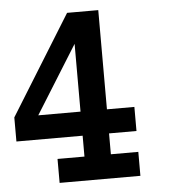

<svg xmlns="http://www.w3.org/2000/svg" viewBox="-48 -681 643 725"><g transform="rotate(-5 273.0 -318.5)"><path d="M455.1 0H148.9V-90.8H251V-169.9H0V-261.2L232.9 -637.2H351.1V-261.2H455.1V-169.9H351.1V-90.8H455.1ZM251 -261.2V-518.1L90.8 -261.2Z"/></g></svg>

Font: Anonymous Pro
Style: Bold
Weight: 700
Monospace: yes
Designer: Mark Simonson
Version: Version 1.003